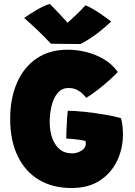

<svg xmlns="http://www.w3.org/2000/svg" viewBox="-20 -918 678 962"><path d="M338.5 24Q243.5 24 174.8 -17.2Q106 -58.5 68.5 -136.2Q31 -214 31 -323Q31 -424.5 64.8 -502.5Q98.5 -580.5 163 -624.8Q227.5 -669 319.5 -669Q365 -669 412.2 -657.2Q459.5 -645.5 501 -621Q542.5 -596.5 570 -557.5Q559 -544.5 532.5 -520.5Q506 -496.5 473.8 -471Q441.5 -445.5 412 -427.5Q406.5 -435 395.2 -446.8Q384 -458.5 366.2 -467.8Q348.5 -477 323.5 -477Q288.5 -477 267.8 -451Q247 -425 238 -385.8Q229 -346.5 229 -306.5Q229 -263.5 241.2 -227.8Q253.5 -192 278.2 -170.8Q303 -149.5 341 -149.5Q366 -149.5 388 -163.2Q410 -177 410 -197Q410 -205.5 408.5 -211.5Q399.5 -214.5 380.8 -217.2Q362 -220 342.5 -221.8Q323 -223.5 312 -223.5Q312 -240.5 313 -267.2Q314 -294 315.8 -320.5Q317.5 -347 319.5 -363Q353.5 -363 403 -357.8Q452.5 -352.5 502.2 -344.2Q552 -336 586 -326Q591.5 -309.5 593.8 -286Q596 -262.5 596 -244Q596 -174.5 567.2 -113.2Q538.5 -52 481.2 -14Q424 24 338.5 24ZM408.5 -891.5Q424 -885.5 444.5 -873.5Q465 -861.5 484.8 -848Q504.5 -834.5 519 -823.8Q533.5 -813 537 -810Q481 -758 440.5 -731.5Q400 -705 384 -697.5Q371.5 -697.5 343.5 -697.8Q315.5 -698 285 -698.2Q254.5 -698.5 235 -699Q202.5 -734 170.2 -764.8Q138 -795.5 101 -828Q114 -837 136.2 -851.5Q158.5 -866 183.5 -879.2Q208.5 -892.5 230 -898Q260.5 -867.5 283.8 -842.2Q307 -817 318.5 -804Q330.5 -814 357.8 -840Q385 -866 408.5 -891.5Z"/></svg>

Font: Grandstander Black
Style: Regular
Weight: 900
Designer: Tyler Finck
Foundry: Etcetera Type Co
Version: Version 1.200; ttfautohint (v1.8.3)